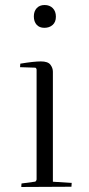

<svg xmlns="http://www.w3.org/2000/svg" viewBox="-20 -745 356 766"><path d="M191 -459V-20L266 -15Q266 -14 265 0L65 1Q65 -8 66 -13L118 -20Q124 -20 126 -29V-468Q124 -475 120 -475L60 -477L61 -491Q115 -500 143 -500Q171 -500 181 -487Q191 -474 191 -459ZM157 -634Q137 -634 126 -646.5Q115 -659 115 -679.5Q115 -700 126.5 -712.5Q138 -725 158 -725Q178 -725 190.5 -712.5Q203 -700 203 -678.5Q203 -657 190 -645.5Q177 -634 157 -634Z"/></svg>

Font: Antic Didone
Style: Regular
Weight: 400
Designer: Santiago Orozco
Foundry: Santiago Orozco
Version: Version 2.001